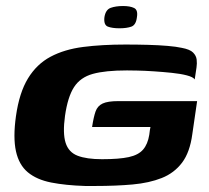

<svg xmlns="http://www.w3.org/2000/svg" viewBox="-20 -613 693 638"><path d="M263 5Q198 3 150 -6.5Q102 -16 72.5 -40.5Q43 -65 33 -110.5Q23 -156 33 -227Q44 -305 73 -352.5Q102 -400 148 -424.5Q194 -449 256.5 -457Q319 -465 397 -465Q435 -465 471.5 -464Q508 -463 537 -460.5Q566 -458 584 -454Q611 -449 621.5 -438.5Q632 -428 633.5 -415Q635 -402 633 -389L627 -349Q622 -357 601 -362.5Q580 -368 550.5 -371Q521 -374 491 -376Q461 -378 436.5 -378.5Q412 -379 402 -379Q330 -379 288.5 -367.5Q247 -356 226 -323.5Q205 -291 196 -228Q188 -170 198 -138.5Q208 -107 238 -95.5Q268 -84 319 -84Q376 -84 408 -91Q440 -98 455.5 -116Q471 -134 476 -165Q477 -174 478 -180.5Q479 -187 480 -191H286Q291 -224 297.5 -242.5Q304 -261 321 -269Q338 -277 373 -277H635L619 -167Q611 -107 585 -72.5Q559 -38 517.5 -21.5Q476 -5 420.5 0Q365 5 296 5Q288 5 279.5 5Q271 5 263 5ZM377 -519Q353 -519 338.5 -524.5Q324 -530 327 -556Q331 -581 348 -587Q365 -593 389 -593Q412 -593 425.5 -586.5Q439 -580 435 -556Q432 -530 416.5 -524.5Q401 -519 377 -519Z"/></svg>

Font: Genos Thin
Style: Bold Italic
Weight: 700
Italic angle: -8°
Version: Version 1.010